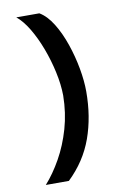

<svg xmlns="http://www.w3.org/2000/svg" viewBox="-86 -749 531 853"><g transform="rotate(-10 179.5 -322.0)"><path d="M50 56Q88 13.5 120.8 -44.8Q153.5 -103 173.8 -173.2Q194 -243.5 195 -322Q194.5 -372 182.2 -428.2Q170 -484.5 149.8 -538.2Q129.5 -592 103.8 -634.8Q78 -677.5 50 -700H154Q187 -680.5 213.8 -637.2Q240.5 -594 259.5 -538.5Q278.5 -483 288.8 -426Q299 -369 299 -322Q299 -208 265 -113Q231 -18 154 56Z"/></g></svg>

Font: Urbanist SemiBold
Style: Regular
Weight: 600
Designer: Corey Hu
Foundry: Corey Hu
Version: Version 1.321; ttfautohint (v1.8.4.7-5d5b)